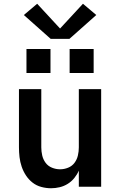

<svg xmlns="http://www.w3.org/2000/svg" viewBox="-20 -995 640 1023"><path d="M252 8Q226 8 200 1Q174 -6 153.5 -22Q133 -38 118.5 -60Q104 -82 95.5 -107Q87 -132 84 -158Q81 -184 81 -210V-520H200V-210Q200 -188 205 -166.5Q210 -145 223 -127.5Q236 -110 257 -101.5Q278 -93 300 -93Q322 -93 343 -101.5Q364 -110 377 -127.5Q390 -145 395 -166.5Q400 -188 400 -210V-520H519V0H400V-86Q391 -65 376 -46.5Q361 -28 341 -15.5Q321 -3 298 2.5Q275 8 252 8ZM479 -606H351V-734H479ZM121 -606V-734H249V-606ZM250 -788 107 -915 178 -975 300 -843 422 -975 493 -915 350 -788Z"/></svg>

Font: Iosevka SS04 Extended
Style: Bold
Weight: 700
Width: 7
Monospace: yes
Designer: Belleve Invis
Foundry: Belleve Invis
Version: Version 19.0.0; ttfautohint (v1.8.4)